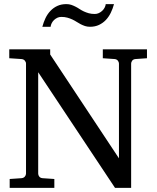

<svg xmlns="http://www.w3.org/2000/svg" viewBox="-20 -910 761 930"><path d="M636.2 -624Q625.5 -623 620.4 -616.2Q615.2 -609.4 615.2 -602.1V0H537.1L165 -560.1V-68.8Q165 -61.5 170.2 -54.7Q175.3 -47.9 186 -46.9L243.2 -43V0H26.9V-43L84 -46.9Q94.7 -47.9 100.3 -54.7Q106 -61.5 106 -68.8V-602.1Q106 -609.4 100.3 -616.2Q94.7 -623 84 -624L24.9 -627.9V-670.9H223.1V-646L556.2 -143.1V-602.1Q556.2 -609.4 550.8 -616.2Q545.4 -623 535.2 -624L478 -627.9V-670.9H691.9V-627.9ZM532.2 -890.1Q526.4 -868.2 516.6 -848.1Q506.8 -828.1 492.7 -813.2Q478.5 -798.3 459.5 -789.3Q440.4 -780.3 416 -780.3Q402.8 -780.3 391.8 -783.9Q380.9 -787.6 370.8 -792.7Q360.8 -797.9 351.1 -804.2Q341.3 -810.5 330.3 -815.7Q319.3 -820.8 306.2 -824.5Q293 -828.1 276.9 -828.1Q266.6 -828.1 257.8 -824Q249 -819.8 241.9 -813.2Q234.9 -806.6 230.5 -797.9Q226.1 -789.1 225.1 -780.3H185.1Q190.9 -802.2 200.4 -822.3Q210 -842.3 224.4 -857.4Q238.8 -872.6 257.8 -881.3Q276.9 -890.1 301.3 -890.1Q314.5 -890.1 325.2 -886.5Q335.9 -882.8 345.9 -877.7Q356 -872.6 365.5 -866.2Q375 -859.9 386 -854.7Q397 -849.6 409.9 -845.9Q422.9 -842.3 439 -842.3Q449.2 -842.3 458.3 -846.4Q467.3 -850.6 474.6 -857.2Q481.9 -863.8 486.6 -872.6Q491.2 -881.3 492.2 -890.1Z"/></svg>

Font: BabelStone Ogham Pictish
Style: Regular
Weight: 400
Designer: Andrew West
Foundry: BabelStone
Version: Version 1.02 March 14, 2022